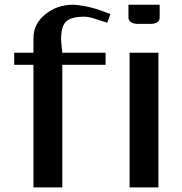

<svg xmlns="http://www.w3.org/2000/svg" viewBox="-20 -812 790 832"><path d="M125 0V-531.2H41.5V-583.5H125V-647Q125 -708 176 -749.8Q227.1 -791.5 296.9 -791.5Q314 -791.5 348.1 -785.2Q382.3 -778.8 413.6 -767.6L458.5 -751L444.8 -713.4L393.6 -730Q363.3 -739.7 345.7 -739.7Q289.1 -739.7 266.8 -719.2Q244.6 -698.7 244.6 -640.6Q244.6 -632.8 250 -583.5H437.5V-531.2H250V0ZM536.6 -791.5H671.9V-734.4Q671.9 -723.6 661.9 -716.1Q651.9 -708.5 630.4 -708.5H578.1Q557.1 -708.5 546.9 -716.6Q536.6 -724.6 536.6 -734.4ZM541.5 0V-583.5H666.5V0Z"/></svg>

Font: Resagnicto
Style: Bold
Weight: 700
Version: Version 0.9991